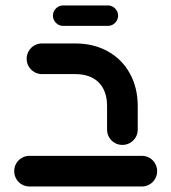

<svg xmlns="http://www.w3.org/2000/svg" viewBox="-20 -676 621 696"><path d="M368.1 -206.3V-291.1Q368.1 -346.7 338 -377Q307.8 -407.4 252.6 -407.4H132.2Q117 -407.4 104.3 -414.8Q91.5 -422.2 84.1 -435Q76.7 -447.8 76.7 -463Q76.7 -478.1 84.1 -490.9Q91.5 -503.7 104.3 -511.1Q117 -518.5 132.2 -518.5H252.6Q319.3 -518.5 370.7 -490Q422.2 -461.5 450.7 -409.8Q479.3 -358.1 479.3 -291.1V-206.3Q479.3 -191.1 471.9 -178.3Q464.4 -165.6 451.7 -158.1Q438.9 -150.7 423.7 -150.7Q408.5 -150.7 395.7 -158.1Q383 -165.6 375.6 -178.3Q368.1 -191.1 368.1 -206.3ZM31.5 -55.6Q31.5 -70.7 38.9 -83.5Q46.3 -96.3 59.1 -103.7Q71.9 -111.1 87 -111.1H494.1Q509.3 -111.1 522 -103.7Q534.8 -96.3 542.2 -83.5Q549.6 -70.7 549.6 -55.6Q549.6 -40.4 542.2 -27.6Q534.8 -14.8 522 -7.4Q509.3 0 494.1 0H87Q71.9 0 59.1 -7.4Q46.3 -14.8 38.9 -27.6Q31.5 -40.4 31.5 -55.6ZM171.9 -619.3Q171.9 -634.4 182.8 -645.4Q193.7 -656.3 208.9 -656.3H371.1Q386.3 -656.3 397.2 -645.4Q408.1 -634.4 408.1 -619.3Q408.1 -604.1 397.2 -593.1Q386.3 -582.2 371.1 -582.2H208.9Q193.7 -582.2 182.8 -593.1Q171.9 -604.1 171.9 -619.3Z"/></svg>

Font: 26F Galaxy Hebrew Black
Style: Regular
Weight: 900
Designer: C₂₉H₂₅N₃O₅
Version: Version 1.000